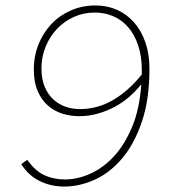

<svg xmlns="http://www.w3.org/2000/svg" viewBox="-20 -672 640 704"><path d="M272 -272Q338 -272 395 -305.5Q452 -339 500 -399V-414Q500 -465 487 -504.5Q474 -544 451 -571Q428 -598 396.5 -612Q365 -626 328 -626Q286 -626 250 -609.5Q214 -593 188 -565Q162 -537 147 -500Q132 -463 132 -422Q132 -382 144 -353.5Q156 -325 176 -307Q196 -289 221 -280.5Q246 -272 272 -272ZM216 12Q166 12 125 -8.5Q84 -29 58 -70L80 -86Q109 -45 143 -29.5Q177 -14 218 -14Q264 -14 311 -35Q358 -56 397.5 -98.5Q437 -141 464.5 -207Q492 -273 498 -363Q479 -339 454.5 -317.5Q430 -296 401 -280.5Q372 -265 339 -255.5Q306 -246 270 -246Q238 -246 208 -255.5Q178 -265 155 -285.5Q132 -306 118 -338.5Q104 -371 104 -416Q104 -467 121.5 -510Q139 -553 169 -584.5Q199 -616 240.5 -634Q282 -652 330 -652Q373 -652 409 -636Q445 -620 471.5 -590Q498 -560 513 -517Q528 -474 528 -420Q528 -308 500.5 -226.5Q473 -145 428.5 -92Q384 -39 328 -13.5Q272 12 216 12Z"/></svg>

Font: Source Code Pro ExtraLight
Style: Italic
Weight: 200
Italic angle: -11°
Monospace: yes
Designer: Paul D. Hunt, Teo Tuominen
Foundry: Adobe Systems Incorporated
Version: Version 1.050;PS 1.000;hotconv 16.6.51;makeotf.lib2.5.65220